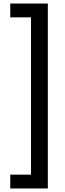

<svg xmlns="http://www.w3.org/2000/svg" viewBox="-20 -871 368 1084"><path d="M38 193V115H155V-773H38V-851H250V193Z"/></svg>

Font: Noto Sans Tamil UI SemiCondensed Medium
Style: Regular
Weight: 500
Width: 4
Designer: Jelle Bosma - Monotype Design Team
Foundry: Monotype Imaging Inc.
Version: Version 2.004; ttfautohint (v1.8.4.7-5d5b)